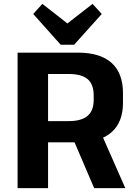

<svg xmlns="http://www.w3.org/2000/svg" viewBox="-20 -972 703 992"><path d="M70.9 -700H383Q497.4 -700 556.4 -647.2Q615.4 -594.3 615.4 -491.2V-440.8Q615.4 -340.7 556.1 -288.7Q496.9 -236.6 383 -236.6H221.2V-346.3H335.7Q400.6 -346.3 432.4 -373.3Q464.1 -400.3 464.1 -455.8V-478.4Q464.1 -536.8 432.6 -563.2Q401.1 -589.7 335.7 -589.7H192.7L228.3 -628.7V0H70.9ZM351.3 -269 509.1 -268.5 627.4 0H466.5ZM505.8 -899.8 362.9 -740.8H293.6L151.7 -899.8L198.8 -952L372.7 -816.2H283.8L458.2 -952Z"/></svg>

Font: Pathway Extreme 8pt Thin 12pt
Style: Regular
Weight: 100
Version: Version 1.001;gftools[0.9.26]